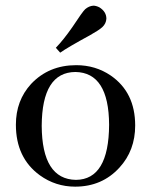

<svg xmlns="http://www.w3.org/2000/svg" viewBox="-20 -661 543 690"><path d="M129.9 -209Q130.9 -401.4 251 -402.3Q371.1 -400.4 372.1 -212.9Q371.1 -15.6 252.9 -14.6Q130.9 -16.6 129.9 -209ZM253.9 -426.8Q155.3 -426.8 91.8 -359.4Q37.1 -299.8 37.1 -212.9Q37.1 -93.8 123 -31.2Q179.7 9.8 250 9.8Q346.7 9.8 409.2 -58.6Q465.8 -120.1 465.8 -210Q465.8 -329.1 377.9 -389.6Q323.2 -426.8 253.9 -426.8ZM347.7 -563.5Q361.3 -576.2 362.3 -593.8Q362.3 -619.1 336.9 -634.8Q325.2 -640.6 315.4 -640.6Q299.8 -639.6 286.1 -627.9Q277.3 -620.1 239.3 -562.5Q208 -517.6 180.7 -489.3L196.3 -471.7Q220.7 -489.3 304.7 -535.2Q335.9 -552.7 347.7 -563.5Z"/></svg>

Font: Abhaya Libre Medium
Style: Regular
Weight: 500
Designer: Pushpananda Ekanayake, Sol Matas, Pathum Egodawatta
Foundry: Mooniak
Version: Version 1.050 ; ttfautohint (v1.6)